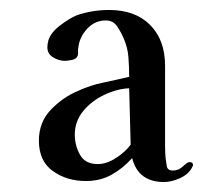

<svg xmlns="http://www.w3.org/2000/svg" viewBox="-20 -763 430 385"><path d="M242 -473Q241 -502 240.5 -530Q240 -558 239 -586Q215 -585 189.5 -573Q164 -561 147 -540.5Q130 -520 130 -493Q130 -471 140.5 -452.5Q151 -434 176 -434Q194 -434 213 -446.5Q232 -459 242 -473ZM367 -432Q367 -431 366.5 -430Q366 -429 366 -429Q359 -414 341.5 -406Q324 -398 309 -398Q257 -398 245 -446Q226 -425 203.5 -412.5Q181 -400 152 -400Q114 -400 86 -420Q58 -440 58 -481Q58 -518 82 -543Q106 -568 137 -581Q161 -592 187.5 -597.5Q214 -603 239 -609Q239 -629 237.5 -648.5Q236 -668 228 -686Q223 -698 215 -710Q207 -722 192 -722Q170 -722 154.5 -705Q139 -688 137 -667Q136 -663 136.5 -659.5Q137 -656 136 -652Q134 -645 125 -643Q116 -641 110 -641Q98 -641 86.5 -648Q75 -655 75 -668Q75 -672 75.5 -675Q76 -678 77 -682Q82 -698 100.5 -712Q119 -726 133 -732Q164 -743 199 -743Q251 -743 281 -713Q311 -683 311 -631V-496Q311 -483 311 -471Q311 -459 312 -446Q313 -438 314.5 -429.5Q316 -421 327 -421Q338 -421 347 -429.5Q356 -438 360 -438Q367 -438 367 -432Z"/></svg>

Font: Kaisei HarunoUmi
Style: Bold
Weight: 700
Designer: Font-Kai, 金井和夫
Foundry: KAZUO KANAI
Version: Version 5.003